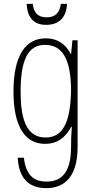

<svg xmlns="http://www.w3.org/2000/svg" viewBox="-20 -737 500 997"><path d="M220 -608C288 -608 325 -648 328 -717H296C290 -670 267 -647 222 -647C177 -647 155 -671 150 -717H118C123 -643 156 -608 220 -608ZM220 240C318 240 383 177 383 26V-528H356L349 -456H348C319 -511 275 -538 218 -538C112 -538 50 -448 50 -262C50 -78 111 10 214 10C275 10 320 -21 350 -79H353C350 -42 349 -13 349 25C349 146 309 206 222 206C171 206 116 188 104 82H72C77 177 120 240 220 240ZM216 -23C114 -23 87 -126 87 -261C87 -419 122 -504 213 -504C303 -504 349 -433 349 -263C345 -98 305 -23 216 -23Z"/></svg>

Font: Kathrein 37 Thin Condensed
Style: Regular
Weight: 250
Width: 3
Designer: Lazydogs Typefoundry, based on Open Sans by Ascender Corporation
Foundry: Lazydogs Typefoundry
Version: Version 1.003;PS 001.003;hotconv 1.0.88;makeotf.lib2.5.64775